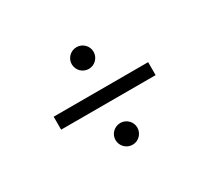

<svg xmlns="http://www.w3.org/2000/svg" viewBox="-97 -671 847 775"><g transform="rotate(-30 326.0 -283.5)"><path d="M325.6 -410.2C353.3 -410.2 376.1 -432.9 376.1 -461.3C376.1 -488.6 353.3 -511.4 325.6 -511.4C297.2 -511.4 274.5 -488.6 274.5 -461.3C274.5 -432.9 297.2 -410.2 325.6 -410.2ZM545.8 -314.3H105.5V-253.9H545.8ZM325.6 -56.8C353.3 -56.8 376.1 -79.5 376.1 -108C376.1 -135.3 353.3 -158 325.6 -158C297.2 -158 274.5 -135.3 274.5 -108C274.5 -79.5 297.2 -56.8 325.6 -56.8Z"/></g></svg>

Font: TID UI Light
Style: Regular
Weight: 300
Designer: The TID Project Authors
Foundry: Bakken & Bæck
Version: Version 1.001;hotconv 1.0.109;makeotfexe 2.5.65596